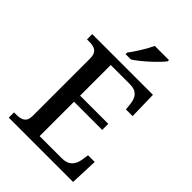

<svg xmlns="http://www.w3.org/2000/svg" viewBox="-265 -1046 1161 1161"><g transform="rotate(45 315.5 -465.5)"><path d="M263 -784V-771H309C365 -807 449 -886 474 -921V-931H353C332 -886 292 -822 263 -784ZM35 0H585L592 -178H535L528 -133C521 -89 497 -53 437 -53H246V-347H487V-399H246V-661H412C470 -661 491 -626 496 -581L501 -536H558L554 -714H35V-669H54C95 -669 130 -660 130 -600V-109C130 -55 96 -45 54 -45H35Z"/></g></svg>

Font: Noto Serif Malayalam Medium
Style: Regular
Weight: 500
Designer: Indian type Foundry, Jelle Bosma, Monotype Design Team
Foundry: Monotype Imaging Inc.
Version: Version 2.104